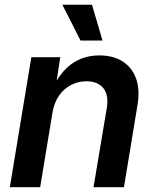

<svg xmlns="http://www.w3.org/2000/svg" viewBox="-20 -781 648 801"><path d="M199.2 -312.5 147.5 0H21L110.8 -542.5H231.4L210.9 -408.2L198.7 -412.1Q232.4 -481.9 281 -515.9Q329.6 -549.8 394.5 -549.8Q452.1 -549.8 491.7 -524.7Q531.2 -499.5 547.9 -452.6Q564.5 -405.8 553.2 -340.3L497.1 0H370.1L425.3 -329.1Q434.6 -384.8 411.1 -413.3Q387.7 -441.9 340.8 -441.9Q305.7 -441.9 275.9 -426.3Q246.1 -410.6 226.1 -381.8Q206.1 -353 199.2 -312.5ZM315.9 -611.8 240.2 -761.2H363.8L407.7 -611.8Z"/></svg>

Font: Inter 16pt SemiBold
Style: Italic
Weight: 600
Italic angle: -9.3988°
Version: Version 4.001;git-66647c0bb